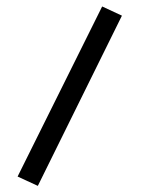

<svg xmlns="http://www.w3.org/2000/svg" viewBox="-20 -366 462 602"><path d="M300.3 -345.7 35.2 187.5 98.6 216.8 362.3 -316.9Z"/></svg>

Font: Vazirmatn NL
Style: Regular
Weight: 400
Designer: Saber Rastikerdar
Foundry: Saber Rastikerdar
Version: Version 33.003